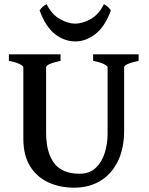

<svg xmlns="http://www.w3.org/2000/svg" viewBox="-20 -872 704 907"><path d="M330.1 14.6Q263.2 14.6 208.7 -10.3Q154.3 -35.2 122.3 -86.4Q90.3 -137.7 90.3 -216.8V-554.2Q90.3 -560.1 73.7 -568.8Q57.1 -577.6 22 -584.5V-615.2H266.1V-584.5Q197.8 -569.8 197.8 -554.2V-246.1Q197.8 -152.3 235.4 -101.8Q272.9 -51.3 356.4 -51.3Q402.8 -51.3 431.9 -78.6Q460.9 -106 474.6 -149.2Q488.3 -192.4 488.3 -240.7V-554.2Q488.3 -560.1 471.7 -568.8Q455.1 -577.6 419.9 -584.5V-615.2H634.8V-584.5Q566.4 -569.8 566.4 -554.2V-255.9Q566.4 -170.4 536.6 -109.9Q506.8 -49.3 453.6 -17.3Q400.4 14.6 330.1 14.6ZM336.4 -676.3Q284.7 -676.3 240.5 -710.2Q196.3 -744.1 167 -822.8Q180.7 -843.3 200.2 -852.1Q224.6 -803.7 263.2 -782Q301.8 -760.3 334.5 -760.3Q369.1 -760.3 408 -781.7Q446.8 -803.2 470.7 -852.1Q489.7 -843.8 503.9 -822.8Q474.6 -744.1 429.4 -710.2Q384.3 -676.3 336.4 -676.3Z"/></svg>

Font: David Libre Medium
Style: Regular
Weight: 500
Designer: Ismar David, J. Victor Gaultney, Annie Olsen and Meir Sadan
Foundry: Monotype Imaging Inc. & SIL International
Version: Version 1.100; ttfautohint (v1.8.4.7-5d5b)